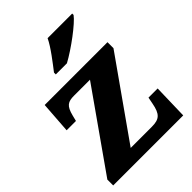

<svg xmlns="http://www.w3.org/2000/svg" viewBox="-221 -872 977 977"><g transform="rotate(-45 268.0 -383.0)"><path d="M201 -619V-606H281C348 -642 454 -721 479 -756V-766H302C281 -721 230 -657 201 -619ZM8 0H512L517 -189H451L444 -153C432 -89 412 -72 358 -72H206L503 -493V-536H51L39 -366H106L114 -398C128 -453 146 -464 191 -464H305L8 -42Z"/></g></svg>

Font: Noto Serif Malayalam ExtraBold
Style: Regular
Weight: 800
Designer: Indian type Foundry, Jelle Bosma, Monotype Design Team
Foundry: Monotype Imaging Inc.
Version: Version 2.104